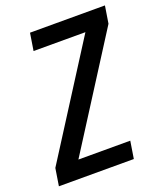

<svg xmlns="http://www.w3.org/2000/svg" viewBox="-136 -825 777 915"><g transform="rotate(-20 252.5 -367.5)"><path d="M4 0 18 -88 374 -647H111L125 -735H505L491 -647L135 -88H398L384 0Z"/></g></svg>

Font: Iosevka Semibold Oblique
Style: Regular
Weight: 600
Italic angle: -9°
Monospace: yes
Designer: Belleve Invis
Foundry: Belleve Invis
Version: Version 32.5.0; ttfautohint (v1.8.4)